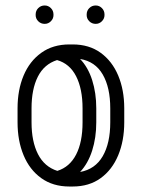

<svg xmlns="http://www.w3.org/2000/svg" viewBox="-20 -675 517 700"><path d="M44 -280Q44 -347 66 -399.5Q88 -452 130.5 -482.5Q173 -513 233 -513H245Q305 -513 347 -482.5Q389 -452 411 -399.5Q433 -347 433 -280V-229Q433 -162 411 -109Q389 -56 347 -25.5Q305 5 245 5H233Q173 5 130.5 -25.5Q88 -56 66 -109Q44 -162 44 -229ZM331 -229Q331 -173 316 -126Q301 -79 272 -48Q327 -58 354.5 -105.5Q382 -153 382 -229V-280Q382 -356 354.5 -403.5Q327 -451 272 -460Q301 -430 316 -383Q331 -336 331 -280ZM95 -280V-229Q95 -159 118.5 -113Q142 -67 189 -52Q234 -66 257.5 -111.5Q281 -157 281 -229V-280Q281 -351 257.5 -397Q234 -443 188 -456Q141 -441 118 -395.5Q95 -350 95 -280ZM296 -622Q296 -636 305.5 -645.5Q315 -655 329 -655Q342 -655 351.5 -645.5Q361 -636 361 -622V-620Q361 -607 351.5 -597.5Q342 -588 329 -588Q315 -588 305.5 -597.5Q296 -607 296 -620ZM110 -622Q110 -636 119.5 -645.5Q129 -655 143 -655Q156 -655 165.5 -645.5Q175 -636 175 -622V-620Q175 -607 165.5 -597.5Q156 -588 143 -588Q129 -588 119.5 -597.5Q110 -607 110 -620Z"/></svg>

Font: Libertine Sup
Style: Regular
Weight: 400
Designer: Bastien Sozeau
Foundry: NBR — Bastien Sozeau
Version: Version 2.003; ttfautohint (v1.8.4.7-5d5b);gftools[0.9.33]